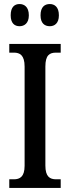

<svg xmlns="http://www.w3.org/2000/svg" viewBox="-20 -932 346 952"><path d="M227 -802C250 -802 272 -816 272 -856C272 -898 250 -912 227 -912C202 -912 181 -898 181 -856C181 -816 202 -802 227 -802ZM77 -802C100 -802 123 -816 123 -856C123 -898 100 -912 77 -912C53 -912 33 -898 33 -856C33 -816 53 -802 77 -802ZM26 0H281V-43H258C227 -43 205 -56 205 -111V-602C205 -659 226 -671 258 -671H281V-714H26V-671H49C78 -671 102 -659 102 -602V-110C102 -55 78 -43 49 -43H26Z"/></svg>

Font: Noto Serif Tamil ExtraCondensed Medium
Style: Italic
Weight: 500
Width: 2
Italic angle: -12°
Designer: Indian Type Foundry, Tom Grace, and the Monotype Design Team
Foundry: Monotype Imaging Inc.
Version: Version 2.003